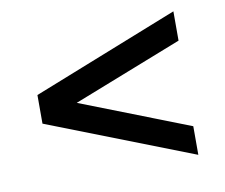

<svg xmlns="http://www.w3.org/2000/svg" viewBox="-56 -634 650 555"><g transform="rotate(-10 269.5 -356.5)"><path d="M164 -355 485 -481V-567L56 -397V-313L484 -146V-230Z"/></g></svg>

Font: Cheyenne Sans
Style: Italic
Weight: 400
Italic angle: -8.13011°
Designer: The Public Sans project authors (U.S. Web Design System), Libre Franklin designed by Pablo Impallari and Rodrigo Fuenzal
Foundry: The Cheyenne Sans Project Authors
Version: Version 2.007